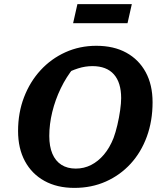

<svg xmlns="http://www.w3.org/2000/svg" viewBox="-20 -903 781 935"><path d="M342 12Q258 12 196.5 -22Q135 -56 101.5 -118Q68 -180 68 -265Q68 -354 97 -429.5Q126 -505 177.5 -561Q229 -617 298.5 -648.5Q368 -680 449 -680Q534 -680 595 -646.5Q656 -613 689.5 -551.5Q723 -490 723 -405Q723 -314 695 -237.5Q667 -161 616 -105.5Q565 -50 495.5 -19Q426 12 342 12ZM349 -82Q389 -82 423.5 -99.5Q458 -117 486 -150Q514 -183 533 -231Q543 -258 551.5 -294Q560 -330 565 -365.5Q570 -401 570 -425Q570 -501 534.5 -541Q499 -581 430 -581Q395 -581 360.5 -570Q326 -559 286 -538L340 -574Q303 -529 276 -473Q249 -417 234.5 -357.5Q220 -298 220 -241Q220 -190 235 -154.5Q250 -119 279 -100.5Q308 -82 349 -82ZM336 -790 357 -883H622L601 -790Z"/></svg>

Font: Piazzolla Thin ExtraBold
Style: Italic
Weight: 800
Italic angle: -11.3°
Version: Version 2.005